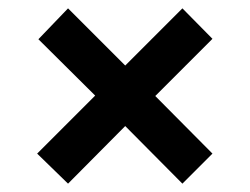

<svg xmlns="http://www.w3.org/2000/svg" viewBox="-20 -579 600 460"><path d="M143 -139 69 -211 208 -350 72 -485 143 -559 280 -422 417 -559 489 -486 352 -349 489 -211 417 -139 280 -277Z"/></svg>

Font: MuseoModerno Thin Medium
Style: Regular
Weight: 500
Version: Version 1.003